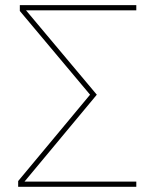

<svg xmlns="http://www.w3.org/2000/svg" viewBox="-20 -718 612 738"><path d="M49.8 0V-22L326.2 -354L56.2 -675.8V-698.2H503.9V-678.2H80.1L352.1 -354L74.2 -20H503.9V0Z"/></svg>

Font: Anuphan Thin
Style: Regular
Weight: 250
Designer: Mike Abbink, Paul van der Laan, Pieter van Rosmalen, Mint Tantisuwanna
Foundry: Bold Monday; Cadson Demak
Version: Version 3.002;hotconv 1.0.109;makeotfexe 2.5.65596